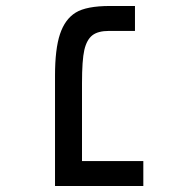

<svg xmlns="http://www.w3.org/2000/svg" viewBox="-20 -619 640 639"><path d="M163.1 -367.2Q163.1 -456.1 179.7 -505.6Q196.3 -555.2 231.9 -577.1Q267.6 -599.1 346.2 -599.1H429.2V-516.1H342.8Q306.2 -516.1 287.4 -501.5Q268.6 -486.8 260.7 -452.9Q252.9 -418.9 252.9 -341.8V-83H457V0H163.1Z"/></svg>

Font: Cousine
Style: Regular
Weight: 400
Monospace: yes
Designer: Steve Matteson
Foundry: Monotype Imaging Inc.
Version: Version 1.21